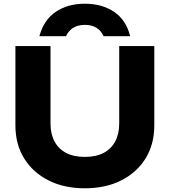

<svg xmlns="http://www.w3.org/2000/svg" viewBox="-20 -998 914 1034"><path d="M252 -332Q252 -277 273.5 -236.5Q295 -196 336 -174.5Q377 -153 437 -153Q497 -153 538 -174.5Q579 -196 600.5 -236.5Q622 -277 622 -332V-750H811V-323Q811 -221 764 -145Q717 -69 633 -26.5Q549 16 437 16Q325 16 241 -26.5Q157 -69 110 -145Q63 -221 63 -323V-750H252ZM681 -803H538Q525 -832 500 -848Q475 -864 437 -864Q399 -864 374 -848Q349 -832 335 -803H192Q216 -891 280.5 -934.5Q345 -978 437 -978Q529 -978 594 -934.5Q659 -891 681 -803Z"/></svg>

Font: Unbounded SemiBold
Style: Regular
Weight: 600
Designer: Luke Prowse, Jean-Baptiste Morizot, Fátima Lázaro, Florian Runge
Foundry: NaN
Version: Version 1.700